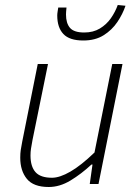

<svg xmlns="http://www.w3.org/2000/svg" viewBox="-20 -736 549 768"><path d="M175 12Q114 12 87.5 -20.5Q61 -53 61 -105Q61 -123 63 -136Q65 -149 69 -170L131 -480H172L110 -176Q106 -155 104 -141.5Q102 -128 102 -114Q102 -70 122 -47.5Q142 -25 188 -25Q219 -25 261.5 -49.5Q304 -74 358 -126L429 -480H470L374 0H339L350 -78H346Q305 -40 262 -14Q219 12 175 12ZM313 -574Q258 -574 233.5 -600Q209 -626 209 -674Q209 -681 210.5 -690Q212 -699 213 -706H246Q245 -696 244.5 -689.5Q244 -683 244 -678Q244 -643 260 -624.5Q276 -606 317 -606Q353 -606 379.5 -622Q406 -638 423.5 -663Q441 -688 451 -716L482 -713Q471 -680 449.5 -648Q428 -616 394.5 -595Q361 -574 313 -574Z"/></svg>

Font: Source Sans 3 Light
Style: Italic
Weight: 300
Italic angle: -11°
Designer: Paul D. Hunt
Foundry: Adobe
Version: Version 3.046;hotconv 1.0.118;makeotfexe 2.5.65603